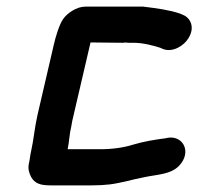

<svg xmlns="http://www.w3.org/2000/svg" viewBox="-20 -534 612 579"><path d="M67 -40C64 -27 67 -13 74 0C85 19 101 25 132 25H258C277 25 296 24 312 22C349 17 380 7 412 1C452 -8 494 -7 520 -34C561 -77 530 -131 479 -117C447 -113 412 -107 382 -98C354 -89 319 -84 283 -84H184C189 -107 189 -129 195 -153C196 -162 199 -174 202 -187L253 -406L350 -405C355 -406 361 -406 367 -405H382C411 -405 441 -397 463 -390L472 -386C502 -375 536 -397 549 -420C569 -453 553 -481 532 -489L523 -493C491 -504 453 -509 412 -514H237C211 -514 182 -494 170 -476C159 -460 148 -425 142 -398L93 -187C84 -147 82 -115 74 -79C71 -67 70 -53 67 -40Z"/></svg>

Font: Electronic
Style: ExHvIt
Weight: 900
Version: Version 1.011